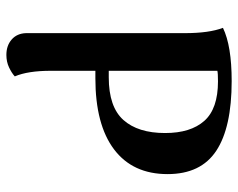

<svg xmlns="http://www.w3.org/2000/svg" viewBox="-94 -656 764 617"><g transform="rotate(90 288.5 -348.0)"><path d="M540 -504Q540 -392 460.5 -332Q381 -272 232 -272H208V-129Q208 -55 226 -13Q215 -3 197 5.5Q179 14 157 14Q127 14 107.5 -3Q88 -20 87 -49V-560Q87 -637 70 -682Q128 -710 241 -710Q390 -710 465 -660.5Q540 -611 540 -504ZM408 -496Q408 -578 369 -622Q330 -666 242 -666Q216 -666 208 -664V-315H229Q324 -315 366 -362Q408 -409 408 -496Z"/></g></svg>

Font: Arima Madurai ExtraBold
Style: Regular
Weight: 800
Designer: Joana Correia and Natanael Gama
Foundry: NDISCOVER
Version: Version 1.020